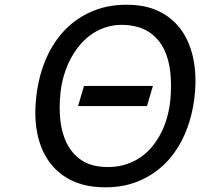

<svg xmlns="http://www.w3.org/2000/svg" viewBox="-20 -779 843 808"><path d="M333.5 -417.5H623.5L598.5 -332.5H308.5ZM398.5 8.5Q325.5 4.5 271.2 -24.8Q217 -54 183 -104Q149 -154 136 -222.8Q123 -291.5 133 -375Q143 -460.5 174.2 -532.5Q205.5 -604.5 256.2 -656Q307 -707.5 376.8 -735Q446.5 -762.5 533.5 -758.5Q605.5 -755.5 659.2 -726.2Q713 -697 747 -646.8Q781 -596.5 794.5 -527.2Q808 -458 799 -375Q789.5 -288 758 -215.2Q726.5 -142.5 675.2 -91.2Q624 -40 554.2 -13.2Q484.5 13.5 398.5 8.5ZM697 -359.5Q702.5 -420 696.8 -474.8Q691 -529.5 670.2 -571.8Q649.5 -614 611.8 -641Q574 -668 515.5 -673.5Q473.5 -677 437.8 -667.8Q402 -658.5 372.2 -639.2Q342.5 -620 318.8 -592.5Q295 -565 277.8 -532.5Q260.5 -500 249.8 -464.2Q239 -428.5 235 -392.5Q228 -331 233.8 -275.2Q239.5 -219.5 260.8 -176.5Q282 -133.5 320 -106.8Q358 -80 416 -76.5Q461 -74 498.5 -84Q536 -94 566 -113.5Q596 -133 619 -160.5Q642 -188 658.2 -220.2Q674.5 -252.5 684 -288Q693.5 -323.5 697 -359.5Z"/></svg>

Font: B612
Style: Italic
Weight: 400
Italic angle: -10°
Designer: Nicolas Chauveau, Thomas Paillot, Jonathan Favre-Lamarine, Jean-Luc Vinot
Foundry: AIRBUS
Version: Version 1.008